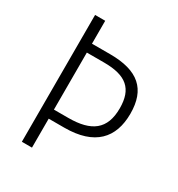

<svg xmlns="http://www.w3.org/2000/svg" viewBox="-171 -918 867 936"><g transform="rotate(30 263.0 -450.0)"><path d="M481 -476C481 -613 409 -678 250 -678H148V-807H91V-93H148V-256H236C406 -256 481 -339 481 -476ZM229 -307H148V-628H245C370 -628 423 -582 423 -473C423 -354 358 -307 229 -307Z"/></g></svg>

Font: Noto Sans Kannada UI SemiCondensed Light
Style: Regular
Weight: 300
Width: 4
Designer: Jelle Bosma - Monotype Design Team
Foundry: Monotype Imaging Inc.
Version: Version 2.005